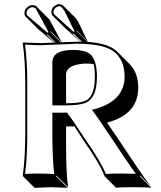

<svg xmlns="http://www.w3.org/2000/svg" viewBox="-20 -855 783 935"><path d="M112.8 -819.8Q125.5 -829.1 136.2 -830.1Q152.3 -829.6 159.2 -822.8Q161.6 -820.3 163.1 -817.9L219.7 -761.2L280.8 -648.9Q341.3 -651.9 353 -651.9Q362.8 -651.9 370.6 -651.9L293.5 -721.7L236.8 -777.8Q230.5 -786.1 230 -796.9Q231 -814.5 245.1 -826.2Q259.3 -835 268.1 -835Q280.8 -834 291 -824.2L347.7 -768.1Q359.4 -756.3 386.2 -695.3Q398.9 -667.5 408.7 -651.4L352.1 -708Q353 -706.1 353 -704.1L406.2 -650.9Q489.3 -645.5 532.2 -618.2Q545.4 -609.4 554.7 -599.6L611.3 -543Q653.3 -500 653.3 -426.3Q651.9 -297.4 501 -257.8Q518.6 -234.4 636.2 -57.6Q693.4 27.8 718.8 56.6L662.1 0L660.2 2.9L716.8 59.6Q696.3 56.6 623.5 56.6Q564.9 56.6 545.4 59.6L488.8 2.9Q471.2 -49.8 383.8 -175.8Q376 -187 342.3 -239.7Q324.7 -239.3 301.8 -239.3V-143.6Q301.8 -14.6 311.5 56.6L254.9 0L252.9 2.9L309.6 59.6Q308.1 59.6 229.5 56.6L148.4 59.6L91.8 2.9L90.8 0Q102.5 -81.5 103 -200.2V-444.8Q103 -559.6 90.8 -645L92.8 -647.9Q94.2 -647.9 177.2 -645Q192.4 -645 243.2 -647.5L163.6 -715.3L106.9 -772Q105 -773.4 104.5 -773.9Q99.1 -780.8 99.1 -792Q99.6 -809.1 112.8 -819.8ZM390.6 -545.4Q306.2 -538.6 301.8 -496.6V-352.1Q381.8 -352.1 406.7 -370.1Q441.9 -396.5 441.9 -481.9Q441.9 -518.6 436 -543Q420.4 -545.4 390.6 -545.4ZM378.4 -651.9 339.8 -689.9Q335.4 -690.4 332 -691.9L372.1 -651.9Q377 -651.9 378.4 -651.9ZM279.8 -648.9 225.1 -704.1Q226.1 -702.1 226.1 -699.2L275.9 -648.9H276.9H277.8ZM250.5 -647.9 211.9 -686Q207 -687 205.1 -688L245.6 -647.5Q249 -647.9 250.5 -647.9ZM234.9 -306.2H245.1Q278.8 -306.2 301.3 -306.6L306.2 -307.1L309.1 -303.2Q321.3 -288.6 378.4 -202.1Q386.2 -189.9 392.1 -181.6Q473.1 -64.9 495.6 -7.8Q518.1 -9.8 566.9 -9.8Q616.7 -9.8 641.6 -8.8Q619.1 -37.1 502.4 -212.9Q459.5 -277.3 436.5 -308.6L427.2 -320.3L441.9 -324.2Q585.9 -362.8 586.9 -482.9Q585.9 -570.3 526.4 -609.4Q475.6 -641.6 353 -642.1Q341.8 -642.1 273.9 -638.7Q193.8 -634.8 177.2 -634.8Q148.9 -634.8 102.1 -637.7Q112.8 -553.2 112.8 -444.8V-200.2Q112.8 -87.4 102.1 -7.8Q144.5 -10.3 172.9 -9.8Q201.7 -9.8 244.1 -7.3Q235.4 -78.6 234.9 -200.2ZM334 -611.8Q399.4 -611.8 423.3 -587.4Q451.7 -556.6 452.1 -481.9Q452.1 -381.3 400.9 -356Q371.1 -341.8 298.8 -341.8H234.9V-553.2Q237.3 -611.3 334 -611.8ZM251 -817.9Q240.7 -808.6 240.2 -796.9Q240.2 -788.6 243.7 -785.6V-785.2L337.4 -700.7L339.4 -700.2Q340.8 -701.2 341.8 -701.2Q342.3 -702.6 342.8 -703.6Q336.4 -714.4 302.2 -785.6Q283.7 -824.7 268.1 -825.2Q260.7 -824.2 251 -817.9ZM119.1 -812Q109.4 -803.7 108.9 -792Q109.4 -782.7 112.3 -780.3L210.9 -695.8H211.9Q214.8 -696.8 215.3 -697.3L215.8 -697.8V-699.2V-699.7L154.3 -813Q147.5 -819.8 136.2 -819.8Q128.4 -819.3 119.1 -812Z"/></svg>

Font: Linux Biolinum Shadow O
Style: Bold
Weight: 700
Designer: Philipp H. Poll
Foundry: Philipp H. Poll
Version: Version 0.9.2